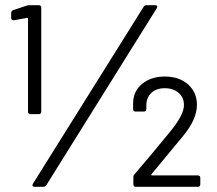

<svg xmlns="http://www.w3.org/2000/svg" viewBox="-20 -720 836 740"><path d="M88 -290V-648Q88 -651 84 -651L34 -642H32Q23 -642 23 -651V-669Q23 -678 31 -681L82 -698Q88 -700 94 -700H129Q139 -700 139 -690V-290Q139 -280 129 -280H98Q88 -280 88 -290ZM107 -12 533 -693Q537 -700 545 -700H578Q584 -700 585.5 -696.5Q587 -693 584 -688L159 -7Q155 0 147 0H113Q107 0 105.5 -3.5Q104 -7 107 -12ZM494 -10V-37Q494 -44 499 -49Q561 -121 632 -208Q689 -276 689 -315Q689 -344 668.5 -362Q648 -380 615 -380Q583 -380 563.5 -362Q544 -344 544 -314V-300Q544 -290 534 -290H503Q493 -290 493 -300V-321Q493 -368 527.5 -396.5Q562 -425 615 -425Q671 -425 705 -394.5Q739 -364 739 -316Q739 -260 685 -195Q602 -94 564 -49Q561 -44 566 -44H742Q752 -44 752 -34V-10Q752 0 742 0H504Q494 0 494 -10Z"/></svg>

Font: Barlow GEO
Style: Regular
Weight: 400
Designer: Jeremy Tribby
Foundry: Tribby Type
Version: Version 1.408